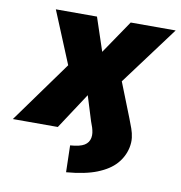

<svg xmlns="http://www.w3.org/2000/svg" viewBox="-118 -579 792 841"><g transform="rotate(10 278.5 -158.5)"><path d="M231 189 228 70Q271 67 290.5 55Q310 43 314 21Q316 10 314.5 -1Q313 -12 309.5 -23.5Q306 -35 300 -50L265 -163H268L161 0H-39L184 -309L189 -201L63 -506H246L297 -353H292L396 -506H596L369 -201L378 -307L463 -92Q472 -69 479 -49.5Q486 -30 488.5 -9.5Q491 11 486 35Q477 76 448.5 108Q420 140 367.5 161Q315 182 231 189Z"/></g></svg>

Font: Nunito Sans 7pt SemiCondensed Black
Style: Italic
Weight: 900
Width: 4
Italic angle: -9°
Designer: Vernon Adams
Foundry: Vernon Adams
Version: Version 3.101;gftools[0.9.27]